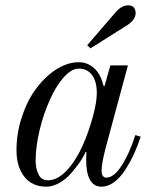

<svg xmlns="http://www.w3.org/2000/svg" viewBox="-20 -690 576 722"><path d="M42 -125Q42 -186 60 -243Q78 -300 101 -335Q136 -390 182.5 -423Q229 -456 277 -456Q308 -456 333 -434.5Q358 -413 369 -368L373 -366L395 -444H461L376 -129Q362 -73 362 -49Q362 -22 380 -22Q408 -22 437 -66.5Q466 -111 489 -182L509 -176Q498 -142 484 -111.5Q470 -81 451 -51.5Q432 -22 409 -5Q386 12 362 12Q304 12 304 -90L305 -117L302 -119Q294 -100 280 -80Q266 -60 247 -38Q228 -16 203 -2Q178 12 154 12Q101 12 71.5 -25.5Q42 -63 42 -125ZM114 -85Q114 -56 125 -34Q136 -12 160 -12Q196 -12 231 -49Q266 -86 294 -150Q314 -196 329 -250.5Q344 -305 344 -340Q344 -384 326 -408Q308 -432 277 -432Q260 -432 244 -421Q228 -410 214 -392.5Q200 -375 189.5 -357.5Q179 -340 170 -320Q144 -264 129 -201Q114 -138 114 -85ZM308 -520 414 -643Q437 -670 462 -670Q477 -670 483.5 -661.5Q490 -653 490 -641Q490 -616 458 -595L320 -508Z"/></svg>

Font: Old Standard TT
Style: Italic
Weight: 400
Italic angle: -15.2°
Designer: Alexey Kryukov <alexios@thessalonica.org.ru>
Version: Version 2.2